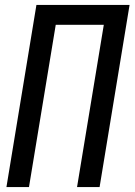

<svg xmlns="http://www.w3.org/2000/svg" viewBox="-20 -755 543 775"><path d="M6 0 127 -735H503L382 0H291L399 -655H205L97 0Z"/></svg>

Font: Iosevka Medium
Style: Italic
Weight: 500
Italic angle: -9°
Monospace: yes
Designer: Belleve Invis
Foundry: Belleve Invis
Version: Version 32.5.0; ttfautohint (v1.8.4)